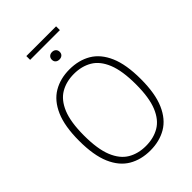

<svg xmlns="http://www.w3.org/2000/svg" viewBox="-288 -1135 1269 1269"><g transform="rotate(-45 346.0 -501.0)"><path d="M346 9Q259.5 9 194.5 -29.2Q129.5 -67.5 93.5 -151Q57.5 -234.5 57.5 -370Q57.5 -505.5 94 -589Q130.5 -672.5 195.5 -710.8Q260.5 -749 346 -749Q432.5 -749 497.5 -710.8Q562.5 -672.5 598.8 -589Q635 -505.5 635 -370Q635 -234.5 598.5 -151Q562 -67.5 497 -29.2Q432 9 346 9ZM346 -33Q418.5 -33 472.8 -64.8Q527 -96.5 557.2 -170Q587.5 -243.5 587.5 -368Q587.5 -494.5 557.2 -568.8Q527 -643 472.5 -675Q418 -707 346 -707Q274 -707 219.8 -675.2Q165.5 -643.5 135.2 -570Q105 -496.5 105 -372Q105 -245.5 135.2 -171.2Q165.5 -97 219.8 -65Q274 -33 346 -33ZM346 -841.5Q329.5 -841.5 319.2 -850.8Q309 -860 309 -876Q309 -892 319.2 -901.8Q329.5 -911.5 346 -911.5Q362.5 -911.5 372.8 -901.8Q383 -892 383 -876Q383 -860 372.8 -850.8Q362.5 -841.5 346 -841.5ZM207 -977V-1012.5H485V-977Z"/></g></svg>

Font: Encode Sans XLt
Style: Regular
Weight: 200
Designer: Multiple Designers
Foundry: Impallari Type
Version: Version 3.002; ttfautohint (v1.8.3) -l 8 -r 50 -G 200 -x 14 